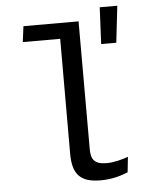

<svg xmlns="http://www.w3.org/2000/svg" viewBox="-57 -871 734 930"><g transform="rotate(-5 310.0 -406.0)"><path d="M258.5 -130.5C258.5 -29.5 296 11.5 395 11.5C449.5 11.5 495 -2 528 -16L536 -90.5C510.5 -81.5 469 -69 431.5 -69C370.5 -69 355 -94.5 355 -143.5V-765H87L77 -688.5H259ZM454.5 -646H528L548.5 -824H463Z"/></g></svg>

Font: Monaspace Argon
Style: Regular
Weight: 400
Designer: Riley Cran & the Lettermatic Team
Foundry: Lettermatic
Version: Version 1.200 (Monaspace Argon)